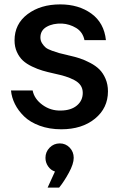

<svg xmlns="http://www.w3.org/2000/svg" viewBox="-20 -578 523 870"><path d="M257.8 7.8Q203.6 7.8 159.9 -8.3Q116.2 -24.4 89.4 -50.5Q62.5 -76.7 47.6 -106.7Q32.7 -136.7 29.8 -168H127.9Q135.3 -129.9 172.4 -102.8Q209.5 -75.7 255.9 -77.1Q301.8 -77.6 328.4 -99.9Q355 -122.1 355 -157.2Q355 -176.3 345.5 -190.7Q335.9 -205.1 316.4 -215.3Q296.9 -225.6 276.1 -231.9Q255.4 -238.3 224.1 -245.1Q194.8 -251.5 172.6 -258.1Q150.4 -264.6 125.2 -276.6Q100.1 -288.6 83.7 -303.7Q67.4 -318.8 56.6 -342.3Q45.9 -365.7 45.9 -395Q45.9 -469.2 104.7 -513.7Q163.6 -558.1 252.9 -558.1Q336.4 -558.1 394 -516.4Q451.7 -474.6 460 -396H362.8Q355 -433.1 325.2 -451.2Q295.4 -469.2 261.2 -471.2Q219.7 -472.7 191.4 -456.5Q163.1 -440.4 163.1 -408.2Q163.1 -393.6 170.7 -381.8Q178.2 -370.1 186.8 -362.8Q195.3 -355.5 215.8 -348.1Q236.3 -340.8 247.8 -337.6Q259.3 -334.5 287.1 -328.1Q288.1 -327.6 289.1 -327.4Q290 -327.1 291 -327.1Q319.3 -320.8 341.6 -313.5Q363.8 -306.2 388.9 -293Q414.1 -279.8 430.7 -263.2Q447.3 -246.6 458.3 -220.9Q469.2 -195.3 469.2 -164.1Q469.2 -88.4 410.4 -40.3Q351.6 7.8 257.8 7.8ZM229 199.2Q209.5 192.9 197.8 175.5Q186 158.2 186 137.2Q186 110.4 204.8 91.1Q223.6 71.8 251 71.8Q277.3 71.8 295.7 90.8Q314 109.9 314 137.2Q314 164.6 292 204.8Q270 245.1 248 272H195.8Z"/></svg>

Font: Oakes Grotesk Medium
Style: Regular
Weight: 500
Designer: Samuel Oakes
Foundry: Samuel Oakes
Version: Version 1.000;PS 001.000;hotconv 1.0.88;makeotf.lib2.5.64775